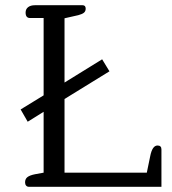

<svg xmlns="http://www.w3.org/2000/svg" viewBox="-20 -715 657 735"><path d="M76 -17Q76 -30 85 -37Q94 -44 114 -48L147 -54V-287L86 -249L59 -296L147 -350V-646H95Q78 -646 78 -667Q78 -680 87.5 -687.5Q97 -695 114 -695H296Q308 -695 308 -682Q308 -672 301.5 -666.5Q295 -661 280 -657L227 -645V-399L371 -488L399 -442L227 -336V-54H542L555 -117Q563 -158 583 -158Q598 -158 598 -143V0H90Q84 0 80 -4.5Q76 -9 76 -17Z"/></svg>

Font: Maitree
Style: Regular
Weight: 400
Designer: CadsonDemak Team
Foundry: CadsonDemak
Version: Version 1.001